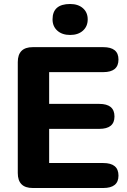

<svg xmlns="http://www.w3.org/2000/svg" viewBox="-20 -941 634 961"><path d="M144 0Q69 0 69 -75V-630Q69 -705 144 -705H497Q573 -705 573 -643Q573 -580 497 -580H226V-421H477Q553 -421 553 -358Q553 -296 477 -296H226V-125H497Q573 -125 573 -62Q573 0 497 0ZM331 -766Q291 -766 267 -787.5Q243 -809 243 -844Q243 -921 331 -921Q371 -921 395 -900Q419 -879 419 -844Q419 -809 395 -787.5Q371 -766 331 -766Z"/></svg>

Font: Nunito VF Beta Light
Style: Regular
Weight: 300
Designer: Vernon Adams
Foundry: newtypography
Version: Version 3.001